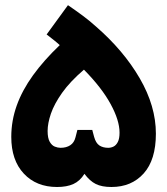

<svg xmlns="http://www.w3.org/2000/svg" viewBox="-20 -726 658 756"><path d="M312.5 -41.5Q333.5 -13.2 357.2 -1.5Q380.9 10.3 418.9 10.3Q498 10.3 545.9 -43.2Q593.8 -96.7 593.8 -199.7Q593.8 -308.1 530.3 -417.5Q466.8 -526.9 357.9 -621.6Q332.5 -644.5 304.4 -665.3Q276.4 -686 247.6 -705.6L163.6 -590.3Q173.3 -583 190.2 -569.6Q207 -556.2 215.3 -548.3Q152.8 -488.8 110.1 -429.7Q67.4 -370.6 45.9 -310.5Q24.4 -250.5 24.4 -187Q24.4 -95.2 73.7 -42.5Q123 10.3 204.6 10.3Q243.2 10.3 269 -1.5Q294.9 -13.2 312.5 -41.5ZM284.7 -214.4 277.3 -185.5Q272 -164.1 256.6 -154.1Q241.2 -144 218.3 -144Q207.5 -144 195.8 -148.7Q184.1 -153.3 175.8 -167.7Q167.5 -182.1 167.5 -210.4Q167.5 -240.2 180.4 -278.3Q193.4 -316.4 224.6 -360.6Q255.9 -404.8 310.5 -451.7Q380.4 -380.9 415.5 -316.4Q450.7 -252 450.7 -203.6Q450.7 -179.7 443.8 -166.7Q437 -153.8 427 -148.9Q417 -144 406.2 -144Q385.3 -144 371.3 -153.3Q357.4 -162.6 350.6 -187L343.3 -214.4Z"/></svg>

Font: Estedad-VF-FD Black
Style: Regular
Weight: 900
Designer: Amin Abedi
Version: Version 4.000